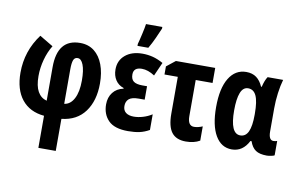

<svg xmlns="http://www.w3.org/2000/svg" viewBox="-96 -956 2146 1381"><g transform="rotate(10 977.0 -265.5)"><path d="M130.9 -556.2 230 -497.1Q200.7 -449.7 184.3 -389.4Q168 -329.1 168 -269Q168 -196.3 190.9 -155.8Q213.9 -115.2 256.8 -104V-349.1Q256.8 -555.2 422.9 -555.2Q483.4 -555.2 525.9 -522Q568.4 -488.8 590.6 -429.4Q612.8 -370.1 612.8 -292Q612.8 -166 554 -85.9Q495.1 -5.9 383.8 5.9V240.2H256.8V5.9Q150.9 -3.9 93.5 -75.7Q36.1 -147.5 36.1 -271Q36.1 -428.7 130.9 -556.2ZM422.9 -444.8Q401.4 -444.8 393.1 -423.6Q384.8 -402.3 384.8 -355V-104Q429.2 -109.4 455.1 -158.2Q481 -207 481 -291Q481 -365.2 465.1 -405.5Q449.2 -445.8 422.9 -444.8Z M949.7 -332V-233.9H906.7Q856 -233.9 835 -215.6Q814 -197.3 814 -164.1Q814 -132.8 834.7 -116.5Q855.5 -100.1 893.1 -100.1Q924.8 -100.1 959.5 -110.4Q994.1 -120.6 1024.9 -140.1V-25.9Q989.7 -5.9 953.6 2Q917.5 9.8 870.1 9.8Q771 9.8 726.6 -35.4Q682.1 -80.6 682.1 -152.8Q682.1 -204.1 709.7 -239.7Q737.3 -275.4 786.1 -285.2V-290Q747.1 -302.7 726.1 -335Q705.1 -367.2 705.1 -412.1Q705.1 -477.5 752.4 -517.3Q799.8 -557.1 877.9 -557.1Q916 -557.1 952.9 -547.9Q989.7 -538.6 1029.8 -516.1L985.8 -417Q937 -449.2 892.1 -449.2Q831.1 -449.2 831.1 -397.9Q831.1 -362.3 851.3 -347.2Q871.6 -332 915 -332ZM831.5 -606V-620.1Q834.5 -630.4 839.6 -651.1Q844.7 -671.9 850.1 -695.8Q855.5 -719.7 859.6 -740.2Q863.8 -760.7 864.7 -771H983.9V-758.8Q968.8 -723.1 950.4 -682.9Q932.1 -642.6 910.6 -606Z M1409.7 -546.9V-437H1286.6V-173.8Q1286.6 -103 1332.5 -103Q1360.8 -103 1394.5 -117.2V-13.2Q1353 11.2 1292.5 11.2Q1221.7 11.2 1188.7 -32Q1155.8 -75.2 1155.8 -168V-437H1058.6V-496.1L1122.6 -546.9Z M1627.9 9.8Q1550.8 9.8 1507.8 -63.7Q1464.8 -137.2 1464.8 -271Q1464.8 -408.2 1510.3 -482.7Q1555.7 -557.1 1635.7 -557.1Q1680.2 -557.1 1709.7 -535.4Q1739.3 -513.7 1757.8 -471.2H1762.7Q1774.9 -521.5 1792.5 -546.9H1905.8Q1893.1 -503.4 1885.5 -446.5Q1877.9 -389.6 1877.9 -334V-166Q1877.9 -102.1 1912.6 -102.1Q1927.7 -102.1 1939.9 -106.9V-2Q1934.6 2.4 1914.6 6.1Q1894.5 9.8 1883.8 9.8Q1831.1 9.8 1802.5 -9.5Q1773.9 -28.8 1758.8 -73.2H1750.5Q1708 9.8 1627.9 9.8ZM1670.9 -100.1Q1710 -100.1 1728.8 -140.6Q1747.6 -181.2 1747.6 -265.1V-272Q1747.6 -361.3 1728.5 -402.6Q1709.5 -443.8 1668.9 -443.8Q1631.8 -443.8 1614.3 -398.9Q1596.7 -354 1596.7 -270Q1596.7 -100.1 1670.9 -100.1Z"/></g></svg>

Font: Open Sans Condensed
Style: Bold
Weight: 700
Width: 3
Designer: Monotype Design Team
Foundry: Monotype Imaging Inc.
Version: Version 3.003; ttfautohint (v1.8.4)